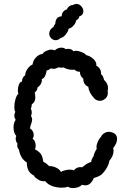

<svg xmlns="http://www.w3.org/2000/svg" viewBox="-20 -959 667 979"><path d="M536 -287Q540 -287 548 -285Q577 -277 577 -251Q577 -228 557 -204Q559 -196 559 -190Q559 -177 553.5 -164Q548 -151 538 -140Q535 -124 529.5 -112.5Q524 -101 513 -86Q501 -70 489.5 -63.5Q478 -57 458 -51Q453 -37 442 -25.5Q431 -14 415 -14Q407 -14 398 -17Q391 -9 378.5 -4.5Q366 0 353 0Q336 0 326 -7Q314 -2 295 -2Q270 -2 247 -10Q224 -18 211 -35Q187 -33 171 -46Q157 -54 153 -64Q116 -82 117 -130Q99 -142 90 -157.5Q81 -173 76 -197Q68 -205 68 -218Q68 -224 69 -228Q60 -237 60 -252Q60 -259 63 -266Q49 -281 49 -309Q49 -334 60 -348Q53 -358 53 -370Q53 -379 58 -389Q53 -395 53 -413Q53 -433 59 -453.5Q65 -474 74 -481Q71 -487 71 -498Q71 -514 76.5 -528Q82 -542 92 -543Q92 -564 109 -576Q108 -590 119.5 -607Q131 -624 146 -630Q149 -652 164 -667Q179 -682 197 -684Q202 -693 215.5 -699.5Q229 -706 242 -706Q252 -706 259 -702Q274 -716 293 -716Q309 -716 314 -708Q322 -710 328 -710Q346 -710 355 -697Q359 -700 367 -700Q381 -700 398.5 -692.5Q416 -685 419 -678Q440 -674 457 -657.5Q474 -641 471 -624Q485 -617 491 -604.5Q497 -592 495 -581Q504 -574 507 -563.5Q510 -553 511 -551Q531 -534 531 -508Q531 -503 529 -495Q530 -491 530 -485Q530 -468 517.5 -456.5Q505 -445 489 -445Q473 -445 461 -457Q433 -487 430 -517Q418 -521 411 -532.5Q404 -544 405 -558Q396 -564 391.5 -573.5Q387 -583 388 -593Q370 -593 360 -604Q357 -603 349 -603Q338 -603 325 -606.5Q312 -610 305 -615Q301 -614 293 -614Q282 -614 278 -616Q265 -608 253 -608Q249 -608 239 -610Q228 -601 218 -600Q216 -584 209.5 -571Q203 -558 193 -556Q195 -544 189 -532.5Q183 -521 172 -514Q171 -506 167 -498.5Q163 -491 157 -487Q158 -482 159 -475.5Q160 -469 160 -460Q160 -439 142 -427Q142 -414 137 -406Q142 -396 142 -386Q142 -376 138 -368Q144 -358 144 -349Q144 -340 139 -328Q134 -315 133 -304Q142 -299 147 -290Q152 -281 152 -271Q152 -260 146 -251Q154 -247 158 -237Q162 -227 162 -216Q162 -205 158 -198Q180 -186 188.5 -173.5Q197 -161 201 -134Q208 -131 217.5 -124Q227 -117 230 -112Q247 -113 265.5 -104.5Q284 -96 291 -82Q297 -87 310.5 -90.5Q324 -94 337 -94Q351 -94 356 -90Q370 -107 390 -107Q396 -107 399 -106Q415 -119 424 -124.5Q433 -130 445 -133Q446 -148 457 -162Q458 -170 463 -181.5Q468 -193 473 -199Q472 -202 472 -209Q472 -222 479 -237.5Q486 -253 495 -261Q499 -272 511 -279.5Q523 -287 536 -287ZM290 -766Q277 -754 264 -754Q251 -754 241 -764Q231 -774 231 -788Q231 -808 253 -822Q254 -828 262 -838Q262 -853 269.5 -864Q277 -875 295 -876Q294 -888 301.5 -898Q309 -908 321 -911Q324 -920 332.5 -926.5Q341 -933 351 -933Q360 -939 370 -939Q384 -939 394.5 -927Q405 -915 405 -901Q405 -882 384 -875Q383 -862 368 -855Q367 -842 355 -828.5Q343 -815 330 -813Q328 -799 315 -783Q302 -767 290 -766Z"/></svg>

Font: Pangolin
Style: Regular
Weight: 400
Designer: Kevin Burke
Foundry: Google, Inc.
Version: Version 1.101